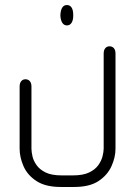

<svg xmlns="http://www.w3.org/2000/svg" viewBox="-20 -568 536 763"><path d="M246 -467Q234 -467 227.5 -477.5Q221 -488 220 -505V-509Q221 -528 227.5 -538Q234 -548 246 -548Q258 -548 264.5 -538Q271 -528 271 -509V-505Q271 -488 264.5 -477.5Q258 -467 246 -467ZM275 175H221Q161 175 125 151.5Q89 128 73.5 92.5Q58 57 58 23V-224Q58 -238 64.5 -245.5Q71 -253 81 -253Q92 -253 98.5 -245.5Q105 -238 105 -224V23Q105 35 109 53Q113 71 125.5 88.5Q138 106 161.5 117.5Q185 129 225 129H270Q310 129 334 117.5Q358 106 370.5 88.5Q383 71 387.5 53Q392 35 392 23V-355Q392 -369 398.5 -376.5Q405 -384 415 -384Q426 -384 432.5 -376.5Q439 -369 439 -355V23Q439 57 423 92.5Q407 128 371.5 151.5Q336 175 275 175Z"/></svg>

Font: Beiruti Light
Style: Regular
Weight: 300
Designer: Arlette Boutros
Foundry: Boutros
Version: Version 1.41